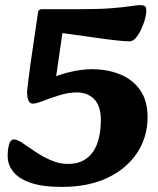

<svg xmlns="http://www.w3.org/2000/svg" viewBox="-20 -716 620 752"><path d="M10 -105Q10 -131 15.5 -150.5Q21 -170 35 -170Q47 -170 68.5 -155.5Q90 -141 118 -122Q146 -103 179 -88.5Q212 -74 246 -74Q290 -74 318.5 -95Q347 -116 361 -154.5Q375 -193 375 -245Q375 -301 349 -327.5Q323 -354 281 -354Q248 -354 213 -343Q178 -332 149.5 -321Q121 -310 109 -310Q86 -310 86 -357Q86 -362 90 -393.5Q94 -425 99 -463L129 -668Q131 -680 144 -680H295Q371 -680 419 -684Q467 -688 493 -692Q519 -696 529 -696Q540 -696 546.5 -692.5Q553 -689 553 -674Q553 -660 547.5 -640Q542 -620 532.5 -600Q523 -580 511.5 -567Q500 -554 487 -554Q471 -554 434 -558Q397 -562 350 -569L163 -595L233 -646L194 -376L150 -392Q190 -418 243.5 -431.5Q297 -445 340 -445Q399 -445 448.5 -425.5Q498 -406 528 -364.5Q558 -323 558 -257Q558 -180 517.5 -118Q477 -56 402 -20Q327 16 222 16Q145 16 98.5 -0.5Q52 -17 31 -44.5Q10 -72 10 -105Z"/></svg>

Font: Alkatra
Style: Bold
Weight: 700
Designer: Suman Bhandary
Version: Version 1.100;gftools[0.9.22]